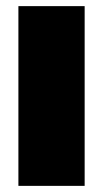

<svg xmlns="http://www.w3.org/2000/svg" viewBox="-20 -576 336 626"><path d="M40 -556V30H256V-556Z"/></svg>

Font: Repo ExtraBlack
Style: Regular
Weight: 400
Designer: Stefan Peev
Foundry: Context Ltd
Version: Version 001.502